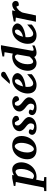

<svg xmlns="http://www.w3.org/2000/svg" viewBox="1407 -2280 996 4042"><g transform="rotate(-90 1905.0 -259.0)"><path d="M369.1 -307.1Q369.1 -328.1 367.2 -349.9Q365.2 -371.6 358.9 -389.4Q352.5 -407.2 340.6 -418.7Q328.6 -430.2 309.1 -430.2Q298.3 -430.2 285.9 -424.3Q273.4 -418.5 261 -409.9Q248.5 -401.4 237.5 -392.1Q226.6 -382.8 219.2 -376L158.2 -67.9Q164.1 -64 171.9 -59.3Q179.7 -54.7 188 -50.8Q196.3 -46.9 204.3 -43.9Q212.4 -41 219.2 -41Q240.2 -41 259.5 -52.5Q278.8 -64 295.4 -84Q312 -104 325.7 -130.1Q339.4 -156.2 348.9 -186Q358.4 -215.8 363.8 -246.8Q369.1 -277.8 369.1 -307.1ZM508.8 -311Q508.8 -271 499 -231.4Q489.3 -191.9 470.9 -156Q452.6 -120.1 425.8 -89.4Q398.9 -58.6 364.7 -36.1Q330.6 -13.7 289.1 -0.7Q247.6 12.2 200.2 12.2Q181.6 12.2 167.7 9.5Q153.8 6.8 144 3.9L113.8 151.9Q112.3 158.7 116.5 163.3Q120.6 168 128.9 168Q135.7 168.5 146 169.4Q154.8 170.4 167.7 171.4Q180.7 172.4 198.2 173.8V219.2H-96.2V173.8Q-88.4 172.9 -77.9 172.4Q-67.4 171.9 -58.1 170.9Q-47.4 169.9 -36.1 168.9Q-28.3 168 -24.4 163.3Q-20.5 158.7 -19 151.9L94.2 -423.8L11.2 -433.1V-466.8L175.8 -500H243.2L235.8 -462.9Q243.7 -467.3 256.1 -473.6Q268.6 -480 284.2 -485.8Q299.8 -491.7 317.9 -495.8Q335.9 -500 356 -500Q395.5 -500 424.3 -483.2Q453.1 -466.3 471.9 -439.5Q490.7 -412.6 499.8 -378.9Q508.8 -345.2 508.8 -311Z M918.9 -307.1Q918.9 -343.8 911.6 -370.1Q904.3 -396.5 893.8 -413.6Q883.3 -430.7 871.3 -438.7Q859.4 -446.8 850.1 -446.8Q835 -446.8 819.1 -436.8Q803.2 -426.8 788.3 -408.9Q773.4 -391.1 760.3 -366.5Q747.1 -341.8 737.1 -312.7Q727.1 -283.7 721.4 -251.2Q715.8 -218.8 715.8 -185.1Q715.8 -146.5 723.4 -119.4Q731 -92.3 741.9 -75.4Q752.9 -58.6 764.6 -50.8Q776.4 -43 785.2 -43Q811.5 -43 835.7 -66.9Q859.9 -90.8 878.4 -128.9Q897 -167 908 -213.9Q918.9 -260.7 918.9 -307.1ZM1063 -303.2Q1063 -263.7 1054.2 -225.1Q1045.4 -186.5 1028.3 -151.6Q1011.2 -116.7 986.3 -86.7Q961.4 -56.6 929.2 -34.7Q897 -12.7 857.7 -0.2Q818.4 12.2 772.9 12.2Q721.7 12.2 684.1 -2.4Q646.5 -17.1 621.8 -42.7Q597.2 -68.4 585.2 -103.8Q573.2 -139.2 573.2 -181.2Q573.2 -220.2 581.8 -259Q590.3 -297.9 606.7 -333.5Q623 -369.1 647.5 -399.4Q671.9 -429.7 703.9 -452.1Q735.8 -474.6 775.1 -487.3Q814.5 -500 860.8 -500Q906.7 -500 944.1 -487.5Q981.4 -475.1 1007.8 -450.4Q1034.2 -425.8 1048.6 -388.9Q1063 -352.1 1063 -303.2Z M1488.3 -422.9Q1488.3 -389.2 1469.2 -373Q1450.2 -356.9 1404.3 -354L1353 -440.9Q1349.6 -441.9 1345.7 -442.9Q1342.3 -443.8 1337.4 -444.3Q1332.5 -444.8 1327.1 -444.8Q1312 -444.8 1303.7 -438.7Q1295.4 -432.6 1291.3 -423.3Q1287.1 -414.1 1286.1 -403.1Q1285.2 -392.1 1285.2 -382.8Q1285.2 -367.2 1293 -352.5Q1300.8 -337.9 1313.5 -324Q1326.2 -310.1 1342 -296.6Q1357.9 -283.2 1374 -271Q1391.1 -257.8 1407 -243.9Q1422.9 -230 1435.3 -214.6Q1447.8 -199.2 1455.1 -182.6Q1462.4 -166 1462.4 -147.9Q1462.4 -119.1 1448.7 -90.3Q1435.1 -61.5 1407.2 -38.8Q1379.4 -16.1 1337.4 -2Q1295.4 12.2 1239.3 12.2Q1199.7 12.2 1171.1 4.2Q1142.6 -3.9 1124 -17.3Q1105.5 -30.8 1096.4 -47.9Q1087.4 -64.9 1087.4 -83Q1087.4 -96.2 1092.3 -108.4Q1097.2 -120.6 1105.2 -130.1Q1113.3 -139.6 1123 -145.3Q1132.8 -150.9 1143.1 -150.9Q1165 -150.9 1180.2 -144.3Q1195.3 -137.7 1205.1 -127L1187 -67.9Q1192.4 -60.5 1202.1 -54.7Q1211.9 -48.8 1223.4 -44.9Q1234.9 -41 1246.8 -39.1Q1258.8 -37.1 1269 -37.1Q1299.3 -37.1 1314.2 -57.9Q1329.1 -78.6 1329.1 -113.8Q1329.1 -128.9 1323.2 -142.3Q1317.4 -155.8 1306.6 -168.5Q1295.9 -181.2 1280.8 -193.6Q1265.6 -206.1 1247.1 -220.2Q1231.4 -231.9 1216.6 -246.1Q1201.7 -260.3 1189.9 -276.1Q1178.2 -292 1171.1 -309.6Q1164.1 -327.1 1164.1 -346.2Q1164.1 -381.3 1180.7 -409.7Q1197.3 -438 1225.1 -458.3Q1252.9 -478.5 1289.6 -489.3Q1326.2 -500 1366.2 -500Q1397.5 -500 1420.4 -491.5Q1443.4 -482.9 1458.5 -470.9Q1473.6 -459 1481 -445.6Q1488.3 -432.1 1488.3 -422.9Z M1903.3 -422.9Q1903.3 -389.2 1884.3 -373Q1865.2 -356.9 1819.3 -354L1768.1 -440.9Q1764.6 -441.9 1760.7 -442.9Q1757.3 -443.8 1752.4 -444.3Q1747.6 -444.8 1742.2 -444.8Q1727.1 -444.8 1718.8 -438.7Q1710.4 -432.6 1706.3 -423.3Q1702.1 -414.1 1701.2 -403.1Q1700.2 -392.1 1700.2 -382.8Q1700.2 -367.2 1708 -352.5Q1715.8 -337.9 1728.5 -324Q1741.2 -310.1 1757.1 -296.6Q1772.9 -283.2 1789.1 -271Q1806.2 -257.8 1822 -243.9Q1837.9 -230 1850.3 -214.6Q1862.8 -199.2 1870.1 -182.6Q1877.4 -166 1877.4 -147.9Q1877.4 -119.1 1863.8 -90.3Q1850.1 -61.5 1822.3 -38.8Q1794.4 -16.1 1752.4 -2Q1710.4 12.2 1654.3 12.2Q1614.7 12.2 1586.2 4.2Q1557.6 -3.9 1539.1 -17.3Q1520.5 -30.8 1511.5 -47.9Q1502.4 -64.9 1502.4 -83Q1502.4 -96.2 1507.3 -108.4Q1512.2 -120.6 1520.3 -130.1Q1528.3 -139.6 1538.1 -145.3Q1547.9 -150.9 1558.1 -150.9Q1580.1 -150.9 1595.2 -144.3Q1610.4 -137.7 1620.1 -127L1602.1 -67.9Q1607.4 -60.5 1617.2 -54.7Q1627 -48.8 1638.4 -44.9Q1649.9 -41 1661.9 -39.1Q1673.8 -37.1 1684.1 -37.1Q1714.4 -37.1 1729.2 -57.9Q1744.1 -78.6 1744.1 -113.8Q1744.1 -128.9 1738.3 -142.3Q1732.4 -155.8 1721.7 -168.5Q1710.9 -181.2 1695.8 -193.6Q1680.7 -206.1 1662.1 -220.2Q1646.5 -231.9 1631.6 -246.1Q1616.7 -260.3 1605 -276.1Q1593.3 -292 1586.2 -309.6Q1579.1 -327.1 1579.1 -346.2Q1579.1 -381.3 1595.7 -409.7Q1612.3 -438 1640.1 -458.3Q1668 -478.5 1704.6 -489.3Q1741.2 -500 1781.2 -500Q1812.5 -500 1835.4 -491.5Q1858.4 -482.9 1873.5 -470.9Q1888.7 -459 1896 -445.6Q1903.3 -432.1 1903.3 -422.9Z M2257.3 -396Q2257.3 -404.8 2256.1 -413.3Q2254.9 -421.9 2251.2 -428.7Q2247.6 -435.5 2240.5 -439.7Q2233.4 -443.8 2222.2 -443.8Q2198.7 -443.8 2180.4 -427.2Q2162.1 -410.6 2147.9 -385Q2133.8 -359.4 2123.5 -328.9Q2113.3 -298.3 2106.4 -271Q2132.3 -276.9 2159.2 -288.6Q2186 -300.3 2207.8 -316.7Q2229.5 -333 2243.4 -353Q2257.3 -373 2257.3 -396ZM2387.2 -395Q2387.2 -368.7 2375.2 -346.2Q2363.3 -323.7 2342.3 -305.2Q2321.3 -286.6 2293.2 -271.7Q2265.1 -256.8 2233.2 -246.1Q2201.2 -235.4 2166.7 -228.8Q2132.3 -222.2 2099.1 -219.2Q2098.1 -210 2097.2 -198.2Q2096.2 -186.5 2096.2 -178.2Q2096.2 -152.3 2100.1 -130.4Q2104 -108.4 2112.8 -92.3Q2121.6 -76.2 2136 -67.1Q2150.4 -58.1 2171.4 -58.1Q2187.5 -58.1 2204.1 -64.5Q2220.7 -70.8 2242.7 -85.7Q2264.6 -100.6 2293.9 -125Q2323.2 -149.4 2364.3 -185.1V-89.8Q2349.6 -75.7 2326.2 -57.9Q2302.7 -40 2272.9 -24.4Q2243.2 -8.8 2209 1.7Q2174.8 12.2 2138.2 12.2Q2105.5 12.2 2073.2 3.9Q2041 -4.4 2015.4 -25.4Q1989.7 -46.4 1973.6 -82.3Q1957.5 -118.2 1957.5 -173.8Q1957.5 -211.9 1967 -251Q1976.6 -290 1994.1 -326.2Q2011.7 -362.3 2037.1 -394Q2062.5 -425.8 2094.5 -449.2Q2126.5 -472.7 2164.6 -486.3Q2202.6 -500 2245.1 -500Q2281.7 -500 2308.6 -487.8Q2335.4 -475.6 2353 -458.7Q2370.6 -441.9 2378.9 -424.1Q2387.2 -406.2 2387.2 -395ZM2415.5 -681.2Q2415.5 -676.3 2413.6 -670.2Q2411.6 -664.1 2408 -658.2Q2404.3 -652.3 2399.7 -647.2Q2395 -642.1 2389.2 -639.2L2228.5 -550.8H2158.2L2295.4 -702.1Q2303.7 -711.4 2310.8 -717.5Q2317.9 -723.6 2325.2 -727.3Q2332.5 -731 2340.3 -732.4Q2348.1 -733.9 2358.4 -733.9Q2374.5 -733.9 2385.5 -729Q2396.5 -724.1 2403.1 -716.6Q2409.7 -709 2412.6 -699.5Q2415.5 -689.9 2415.5 -681.2Z M2780.3 -394Q2780.8 -396 2777.3 -403.8Q2773.9 -411.6 2768.1 -420.4Q2762.2 -429.2 2754.2 -436Q2746.1 -442.9 2737.3 -442.9Q2710.9 -442.9 2682.4 -423.3Q2653.8 -403.8 2629.6 -368.4Q2605.5 -333 2589.8 -283.7Q2574.2 -234.4 2574.2 -174.8Q2574.2 -114.3 2588.9 -86.7Q2603.5 -59.1 2631.3 -59.1Q2644 -59.1 2657 -65.4Q2669.9 -71.8 2682.9 -82.5Q2695.8 -93.3 2708.7 -106.7Q2721.7 -120.1 2734.4 -134.8ZM2859.4 -89.8Q2856.9 -77.6 2858.2 -69.6Q2859.4 -61.5 2862.1 -56.9Q2864.7 -52.2 2868.7 -50.5Q2872.6 -48.8 2875.5 -48.8Q2885.7 -48.8 2898.4 -52Q2911.1 -55.2 2924.1 -59.8Q2937 -64.5 2948.5 -69.6Q2960 -74.7 2968.3 -79.1V-29.8Q2955.6 -22.5 2937.5 -14.9Q2919.4 -7.3 2898.9 -1.2Q2878.4 4.9 2857.2 8.5Q2835.9 12.2 2816.4 12.2Q2778.3 12.2 2756.3 -0.5Q2734.4 -13.2 2726.1 -36.1Q2712.9 -25.9 2697.5 -17.1Q2682.1 -8.3 2665.8 -1.7Q2649.4 4.9 2632.8 8.5Q2616.2 12.2 2600.1 12.2Q2556.6 12.2 2525.6 -3.9Q2494.6 -20 2474.9 -46.1Q2455.1 -72.3 2445.8 -104.5Q2436.5 -136.7 2436.5 -168.9Q2436.5 -207 2444.8 -246.6Q2453.1 -286.1 2470 -322.8Q2486.8 -359.4 2512 -391.8Q2537.1 -424.3 2570.8 -448.2Q2604.5 -472.2 2646.7 -486.1Q2689 -500 2739.3 -500Q2757.8 -500 2772.7 -495.6Q2787.6 -491.2 2797.4 -487.8L2827.1 -661.1L2737.3 -668.9V-705.1L2906.2 -736.8H2974.1Z M3303.2 -396Q3303.2 -404.8 3302 -413.3Q3300.8 -421.9 3297.1 -428.7Q3293.5 -435.5 3286.4 -439.7Q3279.3 -443.8 3268.1 -443.8Q3244.6 -443.8 3226.3 -427.2Q3208 -410.6 3193.8 -385Q3179.7 -359.4 3169.4 -328.9Q3159.2 -298.3 3152.3 -271Q3178.2 -276.9 3205.1 -288.6Q3231.9 -300.3 3253.7 -316.7Q3275.4 -333 3289.3 -353Q3303.2 -373 3303.2 -396ZM3433.1 -395Q3433.1 -368.7 3421.1 -346.2Q3409.2 -323.7 3388.2 -305.2Q3367.2 -286.6 3339.1 -271.7Q3311 -256.8 3279.1 -246.1Q3247.1 -235.4 3212.6 -228.8Q3178.2 -222.2 3145 -219.2Q3144 -210 3143.1 -198.2Q3142.1 -186.5 3142.1 -178.2Q3142.1 -152.3 3146 -130.4Q3149.9 -108.4 3158.7 -92.3Q3167.5 -76.2 3181.9 -67.1Q3196.3 -58.1 3217.3 -58.1Q3233.4 -58.1 3250 -64.5Q3266.6 -70.8 3288.6 -85.7Q3310.5 -100.6 3339.8 -125Q3369.1 -149.4 3410.2 -185.1V-89.8Q3395.5 -75.7 3372.1 -57.9Q3348.6 -40 3318.8 -24.4Q3289.1 -8.8 3254.9 1.7Q3220.7 12.2 3184.1 12.2Q3151.4 12.2 3119.1 3.9Q3086.9 -4.4 3061.3 -25.4Q3035.6 -46.4 3019.5 -82.3Q3003.4 -118.2 3003.4 -173.8Q3003.4 -211.9 3012.9 -251Q3022.5 -290 3040 -326.2Q3057.6 -362.3 3083 -394Q3108.4 -425.8 3140.4 -449.2Q3172.4 -472.7 3210.4 -486.3Q3248.5 -500 3291 -500Q3327.6 -500 3354.5 -487.8Q3381.3 -475.6 3398.9 -458.7Q3416.5 -441.9 3424.8 -424.1Q3433.1 -406.2 3433.1 -395Z M3906.2 -429.2Q3906.2 -394.5 3884.3 -377.2Q3862.3 -359.9 3811 -359.9L3784.2 -414.1Q3760.7 -402.3 3739.5 -386Q3718.3 -369.6 3701.7 -350.1Q3685.1 -330.6 3673.3 -308.6Q3661.6 -286.6 3657.2 -264.2L3601.1 0H3468.3L3556.2 -422.9L3472.2 -432.1V-466.8L3638.2 -500H3707L3694.3 -433.1Q3707.5 -446.8 3723.4 -459Q3739.3 -471.2 3756.8 -480.5Q3774.4 -489.7 3793 -494.9Q3811.5 -500 3830.1 -500Q3849.6 -500 3864 -492.9Q3878.4 -485.8 3887.7 -475.3Q3897 -464.8 3901.6 -452.4Q3906.2 -439.9 3906.2 -429.2Z"/></g></svg>

Font: Charis SIL
Style: Bold Italic
Weight: 700
Italic angle: -11°
Foundry: SIL International
Version: Version 4.112